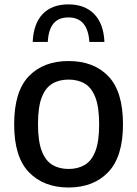

<svg xmlns="http://www.w3.org/2000/svg" viewBox="-20 -824 610 854"><path d="M285 10Q174.5 10 108.8 -57.8Q43 -125.5 43 -271Q43 -417 108 -484.8Q173 -552.5 285 -552.5Q397 -552.5 462 -484.8Q527 -417 527 -271.5Q527 -126.5 461.2 -58.2Q395.5 10 285 10ZM285 -72.5Q327 -72.5 357.5 -90.8Q388 -109 404.5 -152.2Q421 -195.5 421 -270.5Q421 -346.5 404.5 -390Q388 -433.5 357.5 -451.8Q327 -470 285 -470Q243 -470 212.5 -451.8Q182 -433.5 165.5 -390.5Q149 -347.5 149 -272.5Q149 -196.5 165.5 -153Q182 -109.5 212.5 -91Q243 -72.5 285 -72.5ZM125.5 -637.5Q129 -719 170 -761.8Q211 -804.5 284.5 -804.5Q357 -804.5 399 -761.5Q441 -718.5 444.5 -637.5H377.5Q370.5 -746.5 284.5 -746.5Q240 -746.5 217.8 -719.2Q195.5 -692 192.5 -637.5Z"/></svg>

Font: Encode Sans Md
Style: Regular
Weight: 500
Designer: Multiple Designers
Foundry: Impallari Type
Version: Version 3.002; ttfautohint (v1.8.3) -l 8 -r 50 -G 200 -x 14 